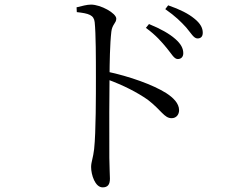

<svg xmlns="http://www.w3.org/2000/svg" viewBox="-20 -774 1040 837"><path d="M755 -516.6C769.7 -516.6 779 -526.1 779 -542C779 -562.6 769.1 -582.7 743.5 -604.7C718.2 -627 680.4 -648.5 629.5 -669.2L616 -652.5C660.3 -620.3 685.6 -590.2 706.8 -564.6C728.1 -539.2 738.7 -516.6 755 -516.6ZM427.4 42.8C449.4 42.8 459.2 31 459.2 4.7C459.2 -12 457 -41.7 456.6 -86.4C455.7 -201.2 456.7 -384.8 457.5 -440.8C457.9 -497 459.1 -582.5 465.4 -635.9C469.2 -668.6 486.9 -672.9 486.9 -692.7C486.9 -716.5 419.1 -753.9 376.9 -753.9C358.5 -753.9 339 -748.1 313.8 -742.1L314.8 -721.2C367.1 -715.4 389.5 -708.7 392.8 -677.1C398 -627.2 398.1 -518.5 398.1 -438.2C398.1 -361.9 398.4 -198.5 390.4 -124.3C386.2 -86 377.2 -67.9 377.2 -46C377.2 -12 394.6 42.8 427.4 42.8ZM728.2 -258.8C749.5 -258.8 760.7 -275.6 760.7 -293.5C760.7 -323.8 734.7 -348.7 704.2 -368.4C646.9 -404.4 545.9 -440.8 446.1 -462V-428.6C519.2 -401.8 576.9 -372 624 -339.3C684 -293.2 695.8 -258.8 728.2 -258.8ZM840.9 -606.4C855.5 -606.4 863.9 -614.5 863.9 -631.3C863.9 -652.2 853.4 -672.2 826.8 -693.3C802.3 -713.6 764.4 -733.3 713.1 -750.8L700.5 -734.2C745.5 -702.7 769.2 -678.8 791.5 -654.4C813.5 -628.6 824.7 -606.4 840.9 -606.4Z"/></svg>

Font: Source Han Serif CN VF
Style: Regular
Weight: 250
Designer: Ryoko NISHIZUKA 西塚涼子 (kana & ideographs); Frank Grießhammer (Latin, Greek & Cyrillic); Wenlong ZHANG 张文龙 (bopomofo); San
Foundry: Adobe
Version: Version 2.002;hotconv 1.1.0;makeotfexe 2.6.0